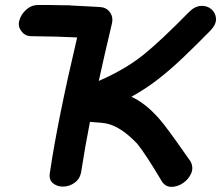

<svg xmlns="http://www.w3.org/2000/svg" viewBox="-20 -741 880 764"><path d="M623 -21Q637 2 661 2.5Q685 3 707.5 -12Q730 -27 740.5 -50.5Q751 -74 738 -99Q670 -197 632 -246Q570 -325 503 -356Q559 -387 607.5 -424.5Q656 -462 706 -509.5Q756 -557 817 -619Q841 -644 839.5 -667Q838 -690 821 -704.5Q804 -719 779 -717.5Q754 -716 730 -691Q620 -579 552 -524Q479 -465 373 -419Q394 -515 425 -646Q432 -674 416 -694Q402 -712 377 -713Q360 -714 333.5 -715.5Q307 -717 283.5 -718Q260 -719 255 -720Q251 -720 236.5 -720Q222 -720 206.5 -720.5Q191 -721 183 -721H134Q107 -722 85.5 -703.5Q64 -685 57 -660Q50 -635 66 -616Q80 -597 105 -597Q211 -596 287 -592Q209 -261 179 -57Q173 -27 190 -12.5Q207 2 232 1.5Q257 1 278.5 -15Q300 -31 304 -63Q318 -155 338 -256Q388 -253 406 -249Q463 -236 527 -168Q562 -124 623 -21Z"/></svg>

Font: Balsamiq Sans
Style: Bold Italic
Weight: 700
Italic angle: -12°
Designer: Michael Angeles
Foundry: Balsamiq SRL
Version: Version 1.020; ttfautohint (v1.8.4.7-5d5b);gftools[0.9.26]